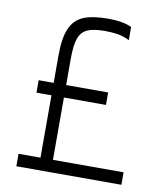

<svg xmlns="http://www.w3.org/2000/svg" viewBox="-79 -754 707 819"><g transform="rotate(10 275.0 -344.0)"><path d="M502 -54V0H47V-54H142V-324H77V-378H142V-497Q142 -572 160 -613.5Q178 -655 217 -671.5Q256 -688 325 -688Q388 -688 426 -670V-613Q400 -626 374.5 -630Q349 -634 320 -634Q269 -634 243 -622Q217 -610 206.5 -580Q196 -550 196 -491V-378H378V-324H196V-54Z"/></g></svg>

Font: Biryani ExtraLight
Style: Regular
Weight: 275
Designer: Dan Reynolds and Mathieu Reguer
Foundry: Dan Reynolds and Mathieu Reguer
Version: Version 1.004; ttfautohint (v1.1) -l 5 -r 5 -G 72 -x 0 -D la